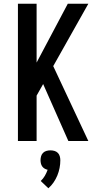

<svg xmlns="http://www.w3.org/2000/svg" viewBox="-20 -755 540 1028"><path d="M346 0 211 -305 176 -243V0H76V-735H176V-420L343 -735H453L265 -401L453 0ZM239 253 198 214Q211 202 220 186.5Q229 171 235 154Q226 152 218.5 147.5Q211 143 206 136Q201 129 199 120Q197 111 197 103Q197 92 200 81.5Q203 71 210.5 63.5Q218 56 228.5 53Q239 50 250 50Q261 50 271.5 53Q282 56 289.5 63.5Q297 71 300 81.5Q303 92 303 103Q303 124 299 144.5Q295 165 287 184.5Q279 204 267 221.5Q255 239 239 253Z"/></svg>

Font: Iosevka Custom Semibold
Style: Regular
Weight: 600
Designer: Belleve Invis
Foundry: Belleve Invis
Version: Version 27.0.2; ttfautohint (v1.8.4)